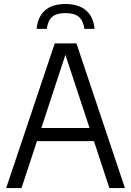

<svg xmlns="http://www.w3.org/2000/svg" viewBox="-20 -962 670 982"><path d="M11.5 0 260 -740H371L619 0H539.5L460.5 -240H169L90 0ZM191.5 -307.5H438L314.5 -681.5ZM167.5 -814.5Q172.5 -875 209.5 -908.2Q246.5 -941.5 315 -941.5Q383 -941.5 420.8 -908Q458.5 -874.5 463.5 -814.5H411.5Q406 -856 383.5 -875.5Q361 -895 315 -895Q268.5 -895 246.5 -875.5Q224.5 -856 219.5 -814.5Z"/></svg>

Font: Encode Sans SemiCondensed SemiCondensed
Style: Regular
Weight: 400
Width: 4
Designer: Multiple Designers
Foundry: Impallari Type
Version: Version 3.000; ttfautohint (v1.8.3) -l 8 -r 50 -G 200 -x 14 